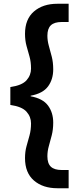

<svg xmlns="http://www.w3.org/2000/svg" viewBox="-20 -832 425 1021"><path d="M285 169Q208 169 160.5 128Q113 87 113 9Q113 -26 121 -54.5Q129 -83 137 -112Q145 -141 145 -176Q145 -211 121 -238Q97 -265 35 -274V-369Q97 -378 121 -405Q145 -432 145 -467Q145 -503 137 -531Q129 -559 121 -588Q113 -617 113 -652Q113 -730 160.5 -771Q208 -812 285 -812H345V-715H308Q269 -715 250.5 -697.5Q232 -680 232 -642Q232 -616 239.5 -589Q247 -562 255 -531.5Q263 -501 263 -463Q263 -410 235.5 -372.5Q208 -335 143 -323V-320Q208 -308 235.5 -270.5Q263 -233 263 -180Q263 -143 255 -112Q247 -81 239.5 -54.5Q232 -28 232 -1Q232 37 250.5 54.5Q269 72 308 72H345V169Z"/></svg>

Font: Host Grotesk Light SemiBold
Style: Regular
Weight: 600
Version: Version 1.003